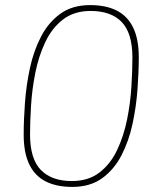

<svg xmlns="http://www.w3.org/2000/svg" viewBox="-20 -722 622 754"><path d="M264 12Q202 12 159.5 -9.5Q117 -31 95 -76.5Q73 -122 73 -193Q73 -250 78 -318.5Q83 -387 97.5 -454.5Q112 -522 141 -578Q170 -634 217 -668Q264 -702 334 -702Q396 -702 438.5 -680.5Q481 -659 503 -613.5Q525 -568 525 -497Q525 -440 520 -371.5Q515 -303 500.5 -235.5Q486 -168 457 -112Q428 -56 381 -22Q334 12 264 12ZM262 -11Q327 -11 370.5 -44.5Q414 -78 440 -133Q466 -188 479 -252.5Q492 -317 496 -381Q500 -445 500 -496Q500 -592 458 -635.5Q416 -679 336 -679Q271 -679 227.5 -645.5Q184 -612 158 -557Q132 -502 119 -437.5Q106 -373 102 -309Q98 -245 98 -194Q98 -98 140.5 -54.5Q183 -11 262 -11Z"/></svg>

Font: Exo 2 Thin
Style: Italic
Weight: 250
Italic angle: -8°
Designer: Natanael Gama
Foundry: Natanael Gama
Version: Version 2.010